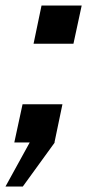

<svg xmlns="http://www.w3.org/2000/svg" viewBox="-47 -518 347 698"><path d="M250 -498 220 -359H75L104 -498ZM180 -139 151 0H152L36 160H-27L61 0H5L35 -139Z"/></svg>

Font: Decalotype SemiBold Italic
Style: Regular
Weight: 600
Italic angle: -12°
Designer: Alfredo Marco Pradil
Foundry: Alfredo Marco Pradil
Version: Version 1.0